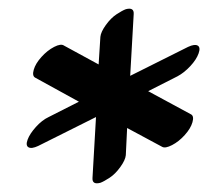

<svg xmlns="http://www.w3.org/2000/svg" viewBox="-20 -734 475 438"><path d="M267 -713Q286 -718 285 -702L277 -561L409 -627Q424 -634 431 -630Q438 -626 433 -612Q428 -598 414 -583Q400 -568 385 -560L318 -526L416 -473Q423 -469 419 -455Q415 -441 401.5 -426Q388 -411 372.5 -403Q357 -395 350 -399L270 -442L267 -380Q266 -369 254.5 -353Q243 -337 230 -328.5Q217 -320 209 -317Q190 -312 191 -328L199 -467L67 -401Q52 -394 45 -398Q38 -402 43 -415.5Q48 -429 62 -444.5Q76 -460 91 -467L160 -502L60 -557Q53 -561 57 -575Q61 -589 74.5 -604Q88 -619 103.5 -627Q119 -635 126 -630L205 -587L209 -650Q210 -661 221.5 -677Q233 -693 246 -701.5Q259 -710 267 -713Z"/></svg>

Font: Kavivanar
Style: Regular
Weight: 400
Designer: Tharique Azeez
Foundry: Tharique Azeez
Version: Version 1.88